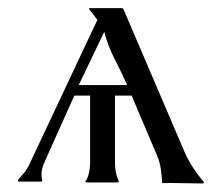

<svg xmlns="http://www.w3.org/2000/svg" viewBox="-20 -440 533 463"><path d="M24.9 -2 23.4 -2.9V-6.3Q30.8 -14.6 37.6 -22.7Q44.4 -30.8 49.3 -40.5L214.8 -392.1Q205.6 -404.8 194.8 -418V-418.9L195.8 -420.4H274.9L277.3 -418.9L424.8 -74.2Q433.1 -54.7 445.1 -36.4Q457 -18.1 470.7 -2L471.7 1.5Q471.2 1.5 470 2Q468.8 2.4 468.3 2.4Q443.8 2.4 419.7 1.7Q395.5 1 371.1 1.5Q370.1 -15.6 367.9 -32Q365.7 -48.3 358.9 -64.5L297.4 -209.5H257.3V-45.4Q257.3 -23.4 266.1 -3.9V-1Q265.6 -1 264.4 -0.5Q263.2 0 262.7 0H188.5L185.1 -2Q188 -4.4 190.4 -10Q192.9 -15.6 194.3 -22.2Q195.8 -28.8 196.5 -35.2Q197.3 -41.5 197.3 -45.4V-209.5H159.2L90.3 -55.7Q86.4 -47.4 83.3 -38.3Q80.1 -29.3 80.1 -19.5Q80.1 -15.6 80.6 -12.2Q81.1 -8.8 82 -4.9L81.1 -2ZM286.6 -234.9Q272.5 -266.6 256.3 -297.9Q240.2 -329.1 231.4 -363.3L169.9 -234.9Z"/></svg>

Font: CAT Linz
Style: Regular
Weight: 400
Designer: Peter Wiegel
Foundry: Peter Wiegel
Version: Version 1.08